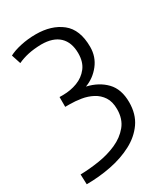

<svg xmlns="http://www.w3.org/2000/svg" viewBox="-178 -612 772 881"><g transform="rotate(-30 208.5 -171.5)"><path d="M16 185 14 132Q62 131 113.5 123Q165 115 209 95.5Q253 76 281 42Q309 8 309 -44Q309 -84 292.5 -109Q276 -134 249.5 -148Q223 -162 192 -167Q161 -172 132 -172H108V-224H127Q167 -224 202.5 -237.5Q238 -251 260.5 -280Q283 -309 283 -355Q283 -413 250.5 -444Q218 -475 155 -475Q115 -474 85.5 -467.5Q56 -461 30 -449L14 -498Q38 -511 76.5 -519.5Q115 -528 157 -528Q240 -528 292.5 -486.5Q345 -445 345 -353Q345 -301 314 -261.5Q283 -222 237 -205Q298 -191 335.5 -152Q373 -113 373 -44Q373 19 342.5 62.5Q312 106 260.5 133Q209 160 145.5 172.5Q82 185 16 185Z"/></g></svg>

Font: Ubuntu Sans Light
Style: Regular
Weight: 300
Designer: Dalton Maag Ltd
Foundry: Dalton Maag Ltd
Version: Version 1.006; ttfautohint (v1.8.4.7-5d5b)